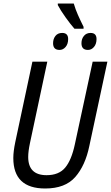

<svg xmlns="http://www.w3.org/2000/svg" viewBox="-20 -1066 633 1096"><path d="M238 10Q352 10 409.5 -55.5Q467 -121 490 -233L593 -714H509L407 -241Q388 -152 352 -109Q316 -66 246 -66Q141 -66 141 -170Q141 -202 151 -249L250 -714H165L67 -254Q56 -201 56 -164Q56 10 238 10ZM405 -902H457V-913Q439 -949 425 -980.5Q411 -1012 401 -1046H310V-1037Q325 -1008 353.5 -968Q382 -928 405 -902ZM320 -781Q340 -781 354.5 -798Q369 -815 369 -843Q369 -878 335 -878Q310 -878 296.5 -861Q283 -844 283 -819Q283 -781 320 -781ZM482 -781Q502 -781 516.5 -798Q531 -815 531 -843Q531 -878 497 -878Q473 -878 459 -861Q445 -844 445 -819Q445 -781 482 -781Z"/></svg>

Font: Noto Sans UI SemiCondensed
Style: Italic
Weight: 400
Width: 4
Italic angle: -12°
Designer: Monotype Design Team
Foundry: Monotype Imaging Inc.
Version: Version 1.901